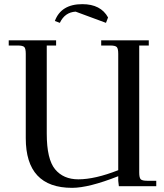

<svg xmlns="http://www.w3.org/2000/svg" viewBox="-20 -896 791 924"><path d="M22 -677V-702H250V-677H205V-253Q205 -130 245 -81.5Q285 -33 357 -33Q437 -33 549 -77V-637Q549 -662 542 -669.5Q535 -677 510 -677H467V-702H696V-677H650V-66Q650 -41 657 -33.5Q664 -26 689 -26H732V0H552L549 -26V-48Q407 8 327 8Q104 8 104 -231V-637Q104 -662 97 -669.5Q90 -677 65 -677ZM244 -795Q274 -876 376 -876Q465 -876 500 -812L490 -786L344 -840Q292 -837 268 -786Z"/></svg>

Font: Dihjauti
Style: Bold
Weight: 700
Designer: T. Christopher White
Version: Version 3.0.0